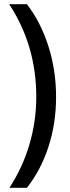

<svg xmlns="http://www.w3.org/2000/svg" viewBox="-20 -743 337 921"><path d="M249 -278Q249 -151 212.5 -39Q176 73 109 158H25Q88 62 121 -49.5Q154 -161 154 -279Q154 -525 24 -723H109Q176 -636 212.5 -520.5Q249 -405 249 -278Z"/></svg>

Font: Noto Sans Lao Looped UI ExCd Med
Style: Regular
Weight: 500
Width: 2
Designer: Mark Frömberg, Ben Mitchell
Foundry: The Fontpad Ltd
Version: Version 1.001